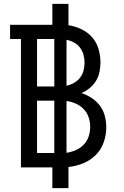

<svg xmlns="http://www.w3.org/2000/svg" viewBox="-20 -863 640 990"><path d="M250 107V0H88V-662H32V-735H250V-843H333V-733Q367 -728 399.5 -712.5Q432 -697 455 -671Q478 -645 488 -610.5Q498 -576 498 -541Q498 -517 493 -492Q488 -467 475 -446Q462 -425 442.5 -409Q423 -393 400 -383Q428 -374 453 -357.5Q478 -341 495.5 -317.5Q513 -294 520.5 -265Q528 -236 528 -207Q528 -168 515 -130Q502 -92 474 -64Q446 -36 409 -21Q372 -6 333 -2V107ZM171 -417H260V-662H171ZM323 -421Q343 -425 361.5 -435.5Q380 -446 392.5 -462Q405 -478 410.5 -498.5Q416 -519 416 -540Q416 -560 410.5 -580.5Q405 -601 392.5 -617.5Q380 -634 361.5 -644Q343 -654 323 -658ZM171 -74H260V-344H171ZM323 -75Q348 -79 371 -89Q394 -99 411.5 -117Q429 -135 437 -159Q445 -183 445 -208Q445 -234 437 -258Q429 -282 412 -300Q395 -318 371.5 -328.5Q348 -339 323 -342Z"/></svg>

Font: Nova
Style: Regular
Weight: 400
Monospace: yes
Designer: Belleve Invis
Foundry: Belleve Invis
Version: Version 24.1.4; ttfautohint (v1.8.4)